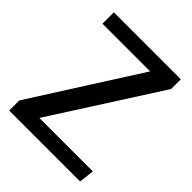

<svg xmlns="http://www.w3.org/2000/svg" viewBox="-203 -853 977 977"><g transform="rotate(45 285.5 -365.0)"><path d="M49 -730H531V-660L161 -82H546L536 0H26V-73L392 -648H49Z"/></g></svg>

Font: Rosario SemiBold
Style: Regular
Weight: 600
Designer: Hector Gatti
Foundry: Omnibus Type
Version: Version 1.101; ttfautohint (v1.8.1.43-b0c9)